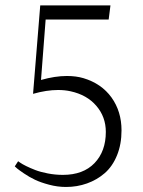

<svg xmlns="http://www.w3.org/2000/svg" viewBox="-20 -704 543 729"><path d="M399.4 -683.6 392.6 -629.9H153.3L135.7 -400.4Q189 -415.5 233.9 -415.5Q269 -415.5 296.9 -407.2Q365.2 -386.7 403.3 -334Q441.4 -280.8 441.4 -209Q441.4 -156.2 424.3 -114.3Q407.2 -72.3 377.7 -46.6Q348.1 -21 310.5 -7.6Q272.9 5.9 230.5 5.9Q198.2 5.9 166.3 -2.7Q134.3 -11.2 112.8 -21.5Q91.3 -31.7 71.5 -45.2Q51.8 -58.6 45.7 -63.7Q39.6 -68.8 36.1 -72.3L48.8 -91.8L56.6 -86.4Q64 -81.1 79.3 -73.5Q94.7 -65.9 114.3 -58.3Q133.8 -50.8 161.9 -45.4Q189.9 -40 218.8 -40Q295.9 -40 338.9 -84.7Q381.8 -129.4 381.8 -203.1Q381.8 -260.3 345.7 -302.2Q310.1 -343.8 248 -357.4Q226.1 -362.3 200.7 -362.3Q156.7 -362.3 105.5 -347.7L132.8 -683.6Z"/></svg>

Font: Buda
Style: light
Weight: 400
Version: Version 1.002